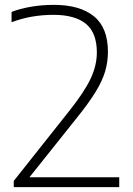

<svg xmlns="http://www.w3.org/2000/svg" viewBox="-20 -769 547 789"><path d="M36.5 0V-25.5L264.5 -313Q327 -391.5 352.5 -446Q378 -500.5 378 -553Q378 -634.5 333 -671.2Q288 -708 200 -708Q107 -708 27.5 -677.5V-720Q62 -733.5 106.8 -741.2Q151.5 -749 201.5 -749Q308 -749 365.8 -702.2Q423.5 -655.5 423.5 -556Q423.5 -514 411.8 -474.8Q400 -435.5 372.5 -390.8Q345 -346 298 -287.5L101 -40.5H470V0Z"/></svg>

Font: Encode Sans Semi Expanded ExtraLight
Style: Regular
Weight: 200
Width: 6
Designer: Multiple Designers
Foundry: Impallari Type
Version: Version 3.000; ttfautohint (v1.8.3) -l 8 -r 50 -G 200 -x 14 